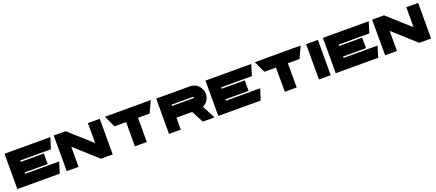

<svg xmlns="http://www.w3.org/2000/svg" viewBox="70 -1585 6005 2647"><g transform="rotate(-20 3072.0 -262.0)"><path d="M659 -357.8 709.4 -518.8H37V-0.5H659L709.4 -161.6H209.5V-182.3H547.7V-336.9H209.5V-357.8Z M1262 -522.6V-229.4L934.9 -523.1V-522.6H761V0H934.9V-294.6L1262 -0.4V0H1435.9V-522.6Z M1512 -524.7 1590.9 -355.5H1761.4V0H1936V-355.5H2106.5L2185.3 -524.7Z M2756.8 0H2929.2L2829.2 -191.5C2887.9 -218.7 2928.6 -278 2928.6 -346.9C2928.6 -441.6 2851.9 -518.3 2757.2 -518.3H2262V0H2434.5V-175.6H2665.1L2756.8 0ZM2434.5 -367.6H2746.3C2751.7 -367.6 2756.1 -363.2 2756.1 -357.8C2756.1 -352.4 2751.7 -348.1 2746.3 -348.1H2434.5Z M3607 -357.8 3657.4 -518.8H2985V-0.5H3607L3657.4 -161.6H3157.5V-182.3H3495.7V-336.9H3157.5V-357.8Z M3711 -524.7 3789.9 -355.5H3960.4V0H4135V-355.5H4305.5L4384.3 -524.7Z M4633.5 -516.6H4461V1.7H4633.5Z M5330 -357.8 5380.4 -518.8H4708V-0.5H5330L5380.4 -161.6H4880.5V-182.3H5218.7V-336.9H4880.5V-357.8Z M5933 -522.6V-229.4L5605.9 -523.1V-522.6H5432V0H5605.9V-294.6L5933 -0.4V0H6106.9V-522.6Z"/></g></svg>

Font: JUMBOTRON
Style: Regular
Weight: 400
Designer: Ian Langley
Foundry: Ian Langley
Version: Version 1.005;Fontself Maker 3.5.8